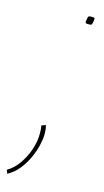

<svg xmlns="http://www.w3.org/2000/svg" viewBox="-184 -569 439 810"><g transform="rotate(15 36.0 -164.0)"><path d="M24 -32 42 -39Q45 -29 46 -19.5Q47 -10 47 0Q47 20 40.5 48Q34 76 21 105Q8 134 -12.5 160Q-33 186 -62 202L-68 186Q-40 170 -18.5 139.5Q3 109 15 73Q27 37 27 5Q27 -5 26.5 -14Q26 -23 24 -32ZM92 -506Q94 -518 95 -523Q96 -528 100 -529Q104 -530 112 -530Q120 -530 122.5 -528.5Q125 -527 124 -520Q123 -511 122 -506.5Q121 -502 119.5 -499.5Q118 -497 114 -496.5Q110 -496 104 -496Q96 -496 93.5 -498Q91 -500 92 -506Z"/></g></svg>

Font: Georama ExtraCondensed Thin Thin
Style: Italic
Weight: 250
Italic angle: -9°
Version: Version 1.001